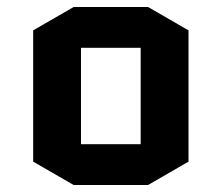

<svg xmlns="http://www.w3.org/2000/svg" viewBox="-20 -525 635 550"><path d="M520 -62 404 5H191L75 -62V-438L191 -505H404L520 -438ZM212 -388V-112H383V-388Z"/></svg>

Font: Quantico
Style: Bold
Weight: 700
Designer: Matt Desmond
Foundry: MADtype
Version: Version 2.002